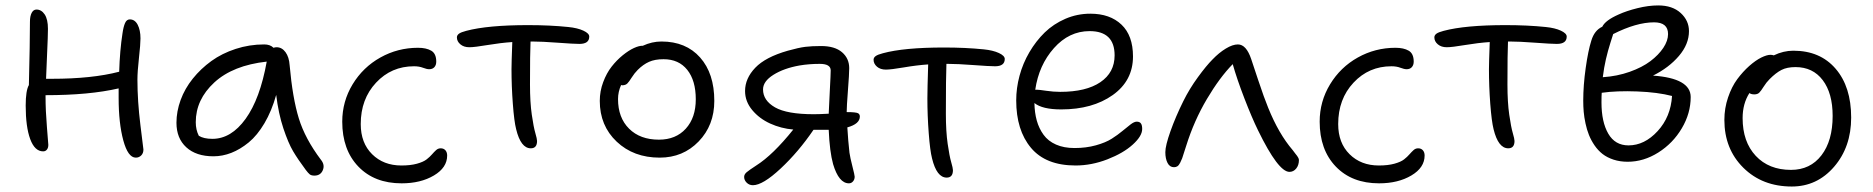

<svg xmlns="http://www.w3.org/2000/svg" viewBox="-20 -619 6869 704"><path d="M138.2 -64Q107.4 -64 90.8 -108.9Q74.2 -153.8 74.2 -231.9Q74.2 -287.1 85.9 -307.1Q89.8 -463.4 89.8 -539.1Q89.8 -560.1 96.2 -572Q102.5 -584 113.8 -584Q131.8 -584 143.8 -566.2Q155.8 -548.3 155.8 -513.2Q155.8 -488.8 152.6 -419.7Q149.4 -350.6 148.9 -330.1H170.9Q317.4 -330.1 417 -356Q419.4 -434.6 429.2 -497.1Q432.6 -521 438.5 -534.4Q444.3 -547.9 456.1 -547.9Q474.6 -547.9 484.9 -528.1Q495.1 -508.3 495.1 -478Q495.1 -457 489.5 -406.5Q483.9 -356 483.9 -327.1Q483.9 -248.5 494.9 -159.9Q505.9 -71.3 505.9 -70.8Q505.9 -57.1 497.8 -49.1Q489.7 -41 478 -41Q449.2 -41 432.1 -104.2Q415 -167.5 415 -259.8V-294.9Q307.6 -270 147 -270V-264.2Q147 -213.9 152.1 -152.3Q157.2 -90.8 157.2 -87.9Q157.2 -77.1 152.1 -70.6Q147 -64 138.2 -64Z M762.7 -45.9Q699.2 -45.9 663.1 -78.9Q627 -111.8 627 -168.9Q627 -210.4 642.3 -252.4Q657.7 -294.4 687 -330.8Q716.3 -367.2 755.1 -395.3Q793.9 -423.3 844.2 -439.7Q894.5 -456.1 948.7 -456.1Q970.7 -456.1 982.9 -443.8Q988.8 -445.8 994.1 -445.8Q1013.7 -445.8 1026.9 -427.7Q1040 -409.7 1042 -379.9Q1052.7 -259.3 1075.7 -184.8Q1098.6 -110.4 1156.7 -33.2Q1171.9 -14.6 1163.6 5.1Q1155.3 24.9 1132.8 24.9Q1121.6 24.9 1115.7 20.3Q1109.9 15.6 1101.1 3.9Q1072.3 -34.7 1054.7 -64.5Q1037.1 -94.2 1019 -148.4Q1001 -202.6 992.7 -271Q976.1 -211.9 949.7 -167.2Q923.3 -122.6 892.1 -96.9Q860.8 -71.3 828.4 -58.6Q795.9 -45.9 762.7 -45.9ZM697.8 -170.9Q697.8 -143.1 709 -121.1Q727.1 -109.9 758.8 -109.9Q827.6 -109.9 880.6 -183.3Q933.6 -256.8 958 -393.1Q834 -379.4 765.9 -316.7Q697.8 -253.9 697.8 -170.9Z M1452.6 53.2Q1353 53.2 1293.9 -8.3Q1234.9 -69.8 1234.9 -172.9Q1234.9 -247.1 1272.9 -309.8Q1311 -372.6 1374.8 -408.2Q1438.5 -443.8 1512.7 -443.8Q1543 -443.8 1561.3 -433.1Q1579.6 -422.4 1579.6 -393.1Q1579.6 -380.4 1572.8 -372.8Q1565.9 -365.2 1553.7 -365.2Q1544.9 -365.2 1530.8 -370.6Q1516.6 -376 1498 -376Q1415 -376 1358.9 -315.9Q1302.7 -255.9 1302.7 -164.1Q1302.7 -94.7 1344.5 -53.5Q1386.2 -12.2 1451.7 -12.2Q1485.4 -12.2 1509 -18.8Q1532.7 -25.4 1544.4 -34.7Q1556.2 -43.9 1564 -53Q1571.8 -62 1579.1 -68.6Q1586.4 -75.2 1595.7 -75.2Q1606.9 -75.2 1613.3 -67.9Q1619.6 -60.5 1619.6 -48.8Q1619.6 -4.4 1571 24.4Q1522.5 53.2 1452.6 53.2Z M1926.3 -75.2Q1889.6 -75.2 1872.6 -145Q1865.2 -173.8 1860.4 -238.3Q1855.5 -302.7 1855.5 -365.2Q1855.5 -387.2 1858.4 -464.8Q1815.4 -461.9 1767.8 -453.9Q1720.2 -445.8 1700.7 -445.8Q1680.7 -445.8 1668 -456.5Q1655.3 -467.3 1655.3 -481.9Q1655.3 -489.7 1662.8 -495.4Q1670.4 -501 1689.5 -505.9Q1768.6 -526.9 1916.5 -526.9Q1997.1 -526.9 2063.5 -520Q2097.7 -516.6 2119.1 -506.6Q2140.6 -496.6 2140.6 -484.9Q2140.6 -458 2104.5 -458Q2084 -458 2025.1 -462.4Q1966.3 -466.8 1931.6 -466.8H1925.3Q1923.3 -424.8 1923.3 -309.1Q1923.3 -244.1 1929.9 -198.5Q1936.5 -152.8 1942.9 -131.1Q1949.2 -109.4 1949.2 -102.1Q1949.2 -75.2 1926.3 -75.2Z M2398.9 -41Q2303.2 -41 2241.2 -99.6Q2179.2 -158.2 2179.2 -249Q2179.2 -284.7 2191.7 -317.9Q2204.1 -351.1 2222.7 -374.8Q2241.2 -398.4 2263.2 -416.3Q2285.2 -434.1 2304.4 -442.9Q2323.7 -451.7 2336.9 -451.2Q2370.6 -466.8 2405.3 -466.8Q2495.1 -466.8 2547.1 -408.2Q2599.1 -349.6 2599.1 -249Q2599.1 -159.7 2541.7 -100.3Q2484.4 -41 2398.9 -41ZM2246.1 -255.9Q2246.1 -187.5 2286.6 -147.2Q2327.1 -106.9 2396 -106.9Q2458 -106.9 2494.6 -147.2Q2531.2 -187.5 2531.2 -254.9Q2531.2 -323.7 2500 -362.8Q2468.8 -401.9 2413.1 -401.9Q2381.3 -401.9 2359.9 -392.3Q2338.4 -382.8 2318.4 -362.8Q2306.2 -350.6 2296.4 -335Q2286.6 -319.3 2280.3 -313Q2273.9 -306.6 2262.2 -306.2Q2260.3 -307.1 2257.3 -307.1Q2246.1 -282.2 2246.1 -255.9Z M2740.7 60.1Q2727.1 60.1 2717.8 50.8Q2708.5 41.5 2708.5 29.8Q2708.5 20.5 2717.5 12.7Q2726.6 4.9 2752.9 -12.2Q2814 -50.8 2888.7 -144Q2843.8 -147.9 2804 -166Q2764.2 -184.1 2738 -215.6Q2711.9 -247.1 2711.9 -285.2Q2711.9 -331.5 2749.3 -370.6Q2786.6 -409.7 2868.7 -433.1Q2908.7 -444.3 2932.9 -447.3Q2957 -450.2 2990.7 -450.2Q3041 -450.2 3067.4 -427.5Q3093.8 -404.8 3093.8 -369.1Q3093.8 -347.7 3089.1 -287.6Q3084.5 -227.5 3084.5 -208Q3119.1 -208 3126.5 -203.6Q3132.8 -199.7 3132.8 -191.9Q3132.8 -164.6 3086.9 -151.9Q3089.8 -102.5 3094.7 -59.1Q3097.2 -41.5 3105.5 -9Q3113.8 23.4 3113.8 28.8Q3113.8 39.1 3107.7 46.1Q3101.6 53.2 3092.8 53.2Q3055.7 53.2 3034.7 -17.1Q3022 -63 3018.6 -143.1H2997.6H2962.9Q2907.7 -62 2842.3 -1Q2776.9 60.1 2740.7 60.1ZM2777.8 -291Q2777.8 -250.5 2821.8 -225.3Q2865.7 -200.2 2963.9 -200.2Q2984.4 -200.2 3018.6 -202.1Q3019.5 -228 3022.7 -287.6Q3025.9 -347.2 3025.9 -360.8Q3025.9 -384.8 2985.8 -384.8Q2946.3 -384.8 2911.6 -378.9Q2854 -368.7 2815.9 -344.7Q2777.8 -320.8 2777.8 -291Z M3451.2 32.2Q3414.6 32.2 3397.5 -38.1Q3390.1 -66.9 3385.3 -131.1Q3380.4 -195.3 3380.4 -257.8Q3380.4 -290.5 3383.3 -382.8Q3340.8 -379.9 3293.9 -371.8Q3247.1 -363.8 3228 -363.8Q3208 -363.8 3195.6 -374.5Q3183.1 -385.3 3183.1 -399.9Q3183.1 -407.7 3190.7 -413.3Q3198.2 -418.9 3217.3 -423.8Q3294.4 -444.8 3441.4 -444.8Q3520.5 -444.8 3587.4 -438Q3621.1 -434.6 3642.6 -424.6Q3664.1 -414.6 3664.1 -402.8Q3664.1 -376 3628.4 -376Q3608.4 -376 3549.8 -380.4Q3491.2 -384.8 3456.1 -384.8H3450.2Q3448.2 -336.9 3448.2 -202.1Q3448.2 -137.2 3454.8 -91.6Q3461.4 -45.9 3467.8 -24.2Q3474.1 -2.4 3474.1 4.9Q3474.1 32.2 3451.2 32.2Z M3923.8 -12.2Q3814.5 -12.2 3760.3 -76.9Q3706.1 -141.6 3706.1 -251Q3706.1 -295.9 3718.3 -341.3Q3730.5 -386.7 3754.4 -427.5Q3778.3 -468.3 3810.5 -499.8Q3842.8 -531.2 3886.2 -550Q3929.7 -568.8 3978 -568.8Q4049.8 -568.8 4092 -528.8Q4134.3 -488.8 4134.3 -412.1Q4134.3 -323.2 4060.1 -270.5Q3985.8 -217.8 3871.1 -217.8Q3801.8 -217.8 3772.9 -241.2Q3773.4 -206.1 3781.5 -177Q3789.6 -147.9 3806.4 -124.8Q3823.2 -101.6 3852.1 -88.9Q3880.9 -76.2 3919.9 -76.2Q3962.4 -76.2 3998.3 -86.2Q4034.2 -96.2 4056.4 -110.4Q4078.6 -124.5 4095.5 -138.7Q4112.3 -152.8 4125.5 -162.8Q4138.7 -172.9 4147.9 -172.9Q4158.7 -172.9 4163.3 -166.5Q4168 -160.2 4168 -146Q4168 -120.1 4133.5 -88.9Q4099.1 -57.6 4040.8 -34.9Q3982.4 -12.2 3923.8 -12.2ZM3783.2 -290Q3789.6 -290 3816.2 -286.1Q3842.8 -282.2 3867.2 -282.2Q3962.4 -282.2 4014.6 -317.6Q4066.9 -353 4066.9 -416Q4066.9 -504.9 3975.1 -504.9Q3899.9 -504.9 3844.5 -442.6Q3789.1 -380.4 3775.9 -290Z M4284.7 -5.9Q4269 -5.9 4261 -21.5Q4252.9 -37.1 4252.9 -61Q4252.9 -85 4271.7 -137.9Q4290.5 -190.9 4318.8 -248Q4341.3 -293.5 4372.3 -335.9Q4403.3 -378.4 4425.8 -400.9Q4449.7 -425.8 4474.6 -440.9Q4499.5 -456.1 4519 -456.1Q4549.8 -456.1 4567.9 -401.9Q4569.8 -396 4592.8 -327.1Q4615.7 -258.3 4629.9 -224.1Q4668.5 -128.4 4719.7 -68.8Q4723.1 -64 4728.5 -57.1Q4733.9 -50.3 4736.3 -47.1Q4738.8 -43.9 4740.7 -39.8Q4742.7 -35.6 4742.7 -32.2Q4742.7 -13.2 4732.7 -1Q4722.7 11.2 4708 11.2Q4667 11.2 4592.8 -141.1Q4570.3 -187 4542.7 -258.5Q4515.1 -330.1 4500 -383.8Q4452.1 -335 4405.3 -255.9Q4358.4 -176.8 4329.6 -85Q4326.7 -77.1 4322 -61.5Q4317.4 -45.9 4314.7 -38.8Q4312 -31.7 4307.4 -22.5Q4302.7 -13.2 4297.4 -9.5Q4292 -5.9 4284.7 -5.9Z M5036.6 53.2Q4937 53.2 4877.9 -8.3Q4818.8 -69.8 4818.8 -172.9Q4818.8 -247.1 4856.9 -309.8Q4895 -372.6 4958.7 -408.2Q5022.5 -443.8 5096.7 -443.8Q5127 -443.8 5145.3 -433.1Q5163.6 -422.4 5163.6 -393.1Q5163.6 -380.4 5156.7 -372.8Q5149.9 -365.2 5137.7 -365.2Q5128.9 -365.2 5114.7 -370.6Q5100.6 -376 5082 -376Q4999 -376 4942.9 -315.9Q4886.7 -255.9 4886.7 -164.1Q4886.7 -94.7 4928.5 -53.5Q4970.2 -12.2 5035.6 -12.2Q5069.3 -12.2 5093 -18.8Q5116.7 -25.4 5128.4 -34.7Q5140.1 -43.9 5147.9 -53Q5155.8 -62 5163.1 -68.6Q5170.4 -75.2 5179.7 -75.2Q5190.9 -75.2 5197.3 -67.9Q5203.6 -60.5 5203.6 -48.8Q5203.6 -4.4 5155 24.4Q5106.4 53.2 5036.6 53.2Z M5510.3 -75.2Q5473.6 -75.2 5456.5 -145Q5449.2 -173.8 5444.3 -238.3Q5439.5 -302.7 5439.5 -365.2Q5439.5 -387.2 5442.4 -464.8Q5399.4 -461.9 5351.8 -453.9Q5304.2 -445.8 5284.7 -445.8Q5264.6 -445.8 5252 -456.5Q5239.3 -467.3 5239.3 -481.9Q5239.3 -489.7 5246.8 -495.4Q5254.4 -501 5273.4 -505.9Q5352.5 -526.9 5500.5 -526.9Q5581.1 -526.9 5647.5 -520Q5681.6 -516.6 5703.1 -506.6Q5724.6 -496.6 5724.6 -484.9Q5724.6 -458 5688.5 -458Q5668 -458 5609.1 -462.4Q5550.3 -466.8 5515.6 -466.8H5509.3Q5507.3 -424.8 5507.3 -309.1Q5507.3 -244.1 5513.9 -198.5Q5520.5 -152.8 5526.9 -131.1Q5533.2 -109.4 5533.2 -102.1Q5533.2 -75.2 5510.3 -75.2Z M5948.2 -25.9Q5919.9 -25.9 5896.2 -33.7Q5872.6 -41.5 5856 -54.4Q5839.4 -67.4 5826.7 -85.9Q5814 -104.5 5806.2 -124Q5798.3 -143.6 5793.5 -166.5Q5788.6 -189.5 5786.9 -209.2Q5785.2 -229 5785.2 -250Q5785.2 -305.7 5794.2 -369.6Q5803.2 -433.6 5814.9 -470.2Q5826.2 -507.8 5855 -521Q5866.2 -544.4 5915 -565.9Q5943.8 -579.1 5984.1 -589.1Q6024.4 -599.1 6060.1 -599.1Q6112.3 -599.1 6142.6 -571.3Q6172.9 -543.5 6172.9 -504.9Q6172.9 -457 6136 -413.8Q6099.1 -370.6 6041 -341.8Q6179.2 -332 6179.2 -263.2Q6179.2 -203.6 6146.7 -148.7Q6114.3 -93.8 6060.5 -59.8Q6006.8 -25.9 5948.2 -25.9ZM6044.9 -537.1Q5980 -537.1 5895 -494.1Q5894 -491.2 5884.8 -461.9Q5875.5 -432.6 5868.4 -402.1Q5861.3 -371.6 5856.9 -335.9Q5909.7 -339.4 5955.6 -355.7Q6001.5 -372.1 6031.5 -394.8Q6061.5 -417.5 6078.9 -443.6Q6096.2 -469.7 6096.2 -494.1Q6096.2 -537.1 6044.9 -537.1ZM5852.1 -243.2Q5852.1 -171.9 5877 -128.9Q5901.9 -85.9 5951.2 -85.9Q6009.8 -85.9 6057.9 -138.2Q6106 -190.4 6110.8 -267.1Q6058.1 -280.8 5983.2 -283.7Q5908.2 -286.6 5853 -278.8Q5852.1 -267.6 5852.1 -243.2Z M6549.8 64.9Q6441.9 64.9 6372.3 -3.9Q6302.7 -72.8 6302.7 -179.2Q6302.7 -222.2 6316.2 -261.7Q6329.6 -301.3 6350.1 -328.9Q6370.6 -356.4 6394 -377.2Q6417.5 -397.9 6438 -408Q6458.5 -418 6471.7 -418Q6478 -418 6483.9 -416Q6519 -433.1 6555.7 -433.1Q6653.8 -433.1 6710.7 -366.9Q6767.6 -300.8 6767.6 -188Q6767.6 -80.1 6705.1 -7.6Q6642.6 64.9 6549.8 64.9ZM6369.6 -186Q6369.6 -99.1 6417.7 -47.6Q6465.8 3.9 6546.9 3.9Q6617.7 3.9 6658.7 -49.6Q6699.7 -103 6699.7 -193.8Q6699.7 -277.3 6663.3 -325.2Q6627 -373 6563.5 -373Q6532.2 -373 6512 -362.5Q6491.7 -352.1 6468.8 -329.1Q6456.5 -316.9 6446.8 -301.3Q6437 -285.6 6430.7 -279.3Q6424.3 -272.9 6412.6 -272.9Q6400.9 -272.9 6394.5 -277.8Q6369.6 -238.8 6369.6 -186Z"/></svg>

Font: Shantell Sans Irregular Bouncy
Style: Regular
Weight: 300
Designer: Stephen Nixon, Anya Danilova, Shantell Martin
Foundry: Arrow Type
Version: Version 1.006;[9816181b4]